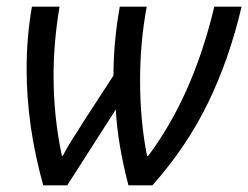

<svg xmlns="http://www.w3.org/2000/svg" viewBox="-20 -557 746 577"><path d="M60 -350Q60 -447 76 -537H159Q141 -431 141 -329Q141 -206 166 -89H169Q184 -119 212 -161L230 -190L321 -330Q321 -431 340 -537H421Q401 -431 401 -315Q401 -193 422 -88H425Q560 -268 624 -537H706Q669 -379 605 -247.5Q541 -116 438 0H366Q333 -127 328 -228L182 0H110Q60 -178 60 -350Z"/></svg>

Font: Noto Sans UI Narrow
Style: Italic
Weight: 400
Width: 4
Italic angle: -12°
Designer: Monotype Design Team
Foundry: Monotype Imaging Inc.
Version: Version 1.001